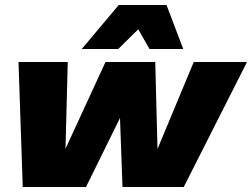

<svg xmlns="http://www.w3.org/2000/svg" viewBox="-20 -748 1008 768"><path d="M307 -552 455 -728H646L713 -552H578L533 -631L453 -552ZM71 0 54 -500H251L242 -153L402 -500H601L610 -152L755 -500H968L715 0H470L460 -276L324 0Z"/></svg>

Font: Elaine Sans ExtraBold
Style: Italic
Weight: 800
Italic angle: -13°
Designer: Wei Huang
Foundry: Wei Huang
Version: Version 2.001;December 24, 2019;FontCreator 12.0.0.2547 64-b